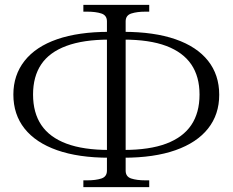

<svg xmlns="http://www.w3.org/2000/svg" viewBox="-20 -750 957 790"><path d="M420 -48V-662Q420 -687 397 -694.5Q374 -702 339 -702H323V-730H594V-702H578Q544 -702 520.5 -694.5Q497 -687 497 -662V-48Q497 -23 520 -15.5Q543 -8 578 -8H594V20H323V-8H339Q374 -8 397 -15.5Q420 -23 420 -48ZM429 -619V-587Q323 -587 253 -561Q183 -535 149.5 -485Q116 -435 116 -361Q116 -286 150 -235.5Q184 -185 253.5 -159Q323 -133 429 -133V-101Q303 -101 215 -132Q127 -163 81 -221Q35 -279 35 -361Q35 -441 81 -499.5Q127 -558 215 -588.5Q303 -619 429 -619ZM488 -101V-133Q595 -133 664 -159Q733 -185 767 -235.5Q801 -286 801 -361Q801 -435 767 -485Q733 -535 664 -561Q595 -587 488 -587V-619Q614 -619 702 -588.5Q790 -558 836 -500Q882 -442 882 -360Q882 -279 836 -221Q790 -163 702 -132Q614 -101 488 -101Z"/></svg>

Font: Roboto Serif 120pt Expanded Light
Style: Regular
Weight: 300
Width: 7
Designer: Greg Gazdowicz
Foundry: Commercial Type
Version: Version 1.008